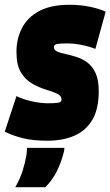

<svg xmlns="http://www.w3.org/2000/svg" viewBox="-49 -580 463 805"><path d="M-29 -28 20 -177Q46 -164 83 -155.5Q120 -147 153 -147Q182 -147 195.5 -149.5Q209 -152 209 -162Q209 -179 190 -187.5Q171 -196 143 -204.5Q115 -213 86.5 -229Q58 -245 39 -276Q20 -307 20 -362Q20 -418 43.5 -463Q67 -508 116 -534Q165 -560 242 -560Q288 -560 328.5 -551.5Q369 -543 394 -531L351 -375Q323 -386 291.5 -392Q260 -398 233 -398Q204 -398 190.5 -395.5Q177 -393 177 -383Q177 -370 190.5 -364Q204 -358 225.5 -353.5Q247 -349 271 -341.5Q295 -334 316.5 -318.5Q338 -303 351.5 -274Q365 -245 365 -198Q365 -122 337.5 -76.5Q310 -31 261.5 -10.5Q213 10 151 10Q89 10 47 -0.5Q5 -11 -29 -28ZM64 40H221Q221 44 220 52Q209 98 190 136.5Q171 175 141 205H15Q35 170 45.5 137Q56 104 62 70Q64 55 64 40Z"/></svg>

Font: Georama Condensed Black
Style: Italic
Weight: 900
Width: 3
Italic angle: -9°
Designer: Jean-Baptiste Levee
Foundry: Production Type
Version: Version 1.000